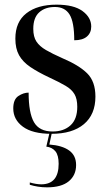

<svg xmlns="http://www.w3.org/2000/svg" viewBox="-20 -565 467 825"><path d="M201 10Q120 10 78.5 -20.5Q37 -51 37 -99Q37 -138 59 -152.5Q81 -167 103 -167Q103 -80 126 -40Q149 0 206 0Q254 0 283 -26.5Q312 -53 312 -106Q312 -140 300 -160.5Q288 -181 261.5 -196.5Q235 -212 192 -232Q143 -255 110.5 -277Q78 -299 62 -327.5Q46 -356 46 -399Q46 -471 93.5 -508Q141 -545 223 -545Q297 -545 334.5 -517.5Q372 -490 372 -451Q372 -424 353.5 -408Q335 -392 299 -392Q299 -470 279 -502.5Q259 -535 216 -535Q174 -535 148.5 -512Q123 -489 123 -441Q123 -407 136.5 -386.5Q150 -366 177.5 -350Q205 -334 248 -315Q319 -285 354.5 -250Q390 -215 390 -150Q390 -73 340.5 -31.5Q291 10 201 10ZM182 240Q162 240 143 237Q124 234 108 229V219Q136 227 157 227Q232 227 232 139Q232 102 218 85Q204 68 179 65L194 0H204L192 56Q247 60 277 81.5Q307 103 307 144Q307 188 275.5 214Q244 240 182 240Z"/></svg>

Font: Noto Serif Display SemiCondensed Medium
Style: Regular
Weight: 500
Width: 4
Designer: Monotype Design Team
Foundry: Monotype Imaging Inc.
Version: Version 2.009